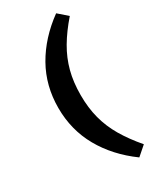

<svg xmlns="http://www.w3.org/2000/svg" viewBox="-219 -781 831 1006"><g transform="rotate(-30 196.5 -278.0)"><path d="M205 -278Q205 -201 222 -136.5Q239 -72 274 -12.5Q309 47 363 110L308 158Q194 75 132 -35Q70 -145 70 -278Q70 -412 132 -521.5Q194 -631 308 -714L363 -666Q309 -604 274 -544.5Q239 -485 222 -420.5Q205 -356 205 -278Z"/></g></svg>

Font: Source Serif Pro Black
Style: Regular
Weight: 900
Designer: Frank Grießhammer
Foundry: Adobe Systems Incorporated
Version: Version 3.001;hotconv 1.0.111;makeotfexe 2.5.65597